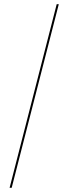

<svg xmlns="http://www.w3.org/2000/svg" viewBox="-20 -780 328 921"><path d="M26 121H36L262 -760H252Z"/></svg>

Font: Noto Serif Display Medium
Style: Regular
Weight: 500
Designer: Monotype Design Team
Foundry: Monotype Imaging Inc.
Version: Version 2.009